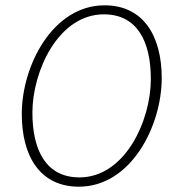

<svg xmlns="http://www.w3.org/2000/svg" viewBox="-20 -691 657 723"><path d="M277 12C473 12 589 -216 589 -397C589 -558 518 -671 374 -671C178 -671 62 -443 62 -262C62 -101 132 12 277 12ZM279 -23C155 -23 102 -123 102 -267C102 -422 199 -637 371 -637C496 -637 548 -536 548 -393C548 -237 451 -23 279 -23Z"/></svg>

Font: Source Sans Pro Light
Style: Italic
Weight: 300
Italic angle: -11°
Designer: Paul D. Hunt
Foundry: Adobe Systems Incorporated
Version: Version 3.006;hotconv 1.0.111;makeotfexe 2.5.65597